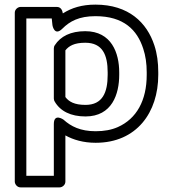

<svg xmlns="http://www.w3.org/2000/svg" viewBox="-20 -583 745 831"><path d="M250 -459C282 -491 322 -513 393 -513C516 -513 574 -453 600 -372C610 -342 615 -308 615 -270V-259C615 -148 571 -69 490 -33C463 -21 431 -15 394 -15C328 -15 287 -36 255 -65C255 -65 213 -95 213 -46V178H94V-503H204L207 -474C207 -474 215 -424 250 -459ZM226 -553H69C58 -553 44 -543 44 -528V203C44 214 54 228 69 228H238C249 228 263 218 263 203V3C297 22 341 35 394 35C572 35 665 -97 665 -259V-270C665 -312 660 -351 648 -387C616 -485 537 -563 393 -563C334 -563 290 -549 252 -525C250 -539 243 -553 226 -553ZM350 -79C465 -79 496 -176 496 -259V-270C496 -353 463 -448 349 -448C286 -448 242 -426 217 -387C214 -383 213 -377 213 -373V-156C213 -151 215 -146 217 -143C241 -102 286 -79 350 -79ZM350 -129C302 -129 278 -143 263 -163V-365C278 -384 301 -398 349 -398C424 -398 446 -345 446 -270V-259C446 -183 424 -129 350 -129Z"/></svg>

Font: Asimov
Style: XWidOu
Weight: 500
Designer: Google
Version: Version 2.000980; 2014